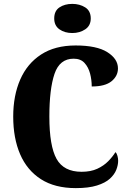

<svg xmlns="http://www.w3.org/2000/svg" viewBox="-20 -958 666 988"><path d="M370 10Q262 10 190.5 -36Q119 -82 83.5 -164.5Q48 -247 48 -358Q48 -466 84 -548.5Q120 -631 191.5 -677.5Q263 -724 369 -724Q478 -724 532.5 -689.5Q587 -655 587 -606Q587 -567 554 -540Q521 -513 452 -513Q452 -547 443.5 -579.5Q435 -612 415 -634Q395 -656 359 -656Q287 -656 260.5 -578Q234 -500 234 -358Q234 -207 271 -140.5Q308 -74 400 -74Q447 -74 480.5 -89.5Q514 -105 537 -128.5Q560 -152 574 -175Q581 -169 584.5 -155.5Q588 -142 588 -131Q588 -109 578.5 -84.5Q569 -60 545.5 -38.5Q522 -17 479 -3.5Q436 10 370 10ZM352 -788Q313 -788 286 -807Q259 -826 259 -863Q259 -902 286 -920Q313 -938 352 -938Q390 -938 418.5 -920Q447 -902 447 -863Q447 -826 418.5 -807Q390 -788 352 -788Z"/></svg>

Font: Noto Serif Hebrew Condensed Black
Style: Regular
Weight: 900
Width: 3
Designer: Monotype Design Team
Foundry: Monotype Imaging Inc.
Version: Version 2.004; ttfautohint (v1.8.4.7-5d5b)